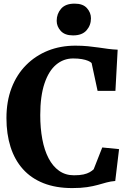

<svg xmlns="http://www.w3.org/2000/svg" viewBox="-20 -996 706 1028"><path d="M366.5 11Q279 11 212.8 -15.2Q146.5 -41.5 102.5 -90.8Q58.5 -140 36.5 -209.2Q14.5 -278.5 14.5 -363.5Q14.5 -453.5 42 -525.2Q69.5 -597 119.8 -647.5Q170 -698 237 -724.8Q304 -751.5 383.5 -751.5Q420 -751.5 450.8 -748.5Q481.5 -745.5 508.2 -741.5Q535 -737.5 560 -734.2Q585 -731 610 -730L598 -509.5H502.5L470.5 -658.5Q464.5 -665 451.2 -670.5Q438 -676 418.2 -679.5Q398.5 -683 371.5 -683Q320 -683 280.2 -649.5Q240.5 -616 218 -548.5Q195.5 -481 195.5 -379.5Q195.5 -310 206.5 -251Q217.5 -192 240 -148.8Q262.5 -105.5 296.5 -81.5Q330.5 -57.5 376 -57.5Q407 -57.5 427 -62Q447 -66.5 459.8 -73.8Q472.5 -81 481.5 -89.5L527.5 -206.5L617.5 -197.5L597 -27Q572 -25 550.2 -19Q528.5 -13 503.8 -6Q479 1 446 6Q413 11 366.5 11ZM370.5 -806.5Q327 -806.5 305.2 -830.5Q283.5 -854.5 283.5 -884.5Q283.5 -922 307 -949.2Q330.5 -976.5 379 -976.5H380Q424 -976.5 445.5 -952.5Q467 -928.5 467 -898Q467 -860.5 443.2 -833.5Q419.5 -806.5 371.5 -806.5Z"/></svg>

Font: Merriweather Light 18pt ExtraBold
Style: Regular
Weight: 800
Version: Version 2.100